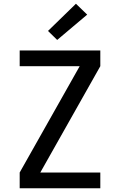

<svg xmlns="http://www.w3.org/2000/svg" viewBox="-20 -1004 640 1024"><path d="M85 0V-84L405 -651H85V-735H515V-651L195 -84H515V0ZM285 -791 236 -839 385 -984 445 -926Z"/></svg>

Font: Iosevka SS04 Medium Extended
Style: Regular
Weight: 500
Width: 7
Monospace: yes
Designer: Belleve Invis
Foundry: Belleve Invis
Version: Version 19.0.0; ttfautohint (v1.8.4)